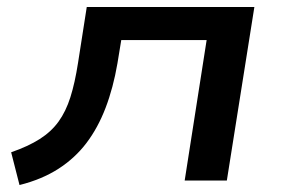

<svg xmlns="http://www.w3.org/2000/svg" viewBox="-20 -518 822 551"><path d="M36 13 12 -81Q61 -98 94 -119Q127 -140 148 -169Q169 -198 182 -239Q195 -280 204 -338L229 -498H710L631 0H510L573 -403H328L317 -336Q305 -266 283 -208.5Q261 -151 228 -107.5Q195 -64 147.5 -33.5Q100 -3 36 13Z"/></svg>

Font: Nunito Sans 7pt Expanded SemiBold
Style: Italic
Weight: 600
Width: 7
Italic angle: -9°
Designer: Vernon Adams
Foundry: Vernon Adams
Version: Version 3.101;gftools[0.9.27]